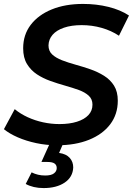

<svg xmlns="http://www.w3.org/2000/svg" viewBox="-21 -730 677 978"><path d="M270 10Q215 10 163.5 -1Q112 -12 69.5 -30.5Q27 -49 -1 -72L54 -174Q83 -150 120 -133Q157 -116 198.5 -107Q240 -98 282 -98Q333 -98 371 -110Q409 -122 429.5 -144Q450 -166 450 -197Q450 -225 431 -242.5Q412 -260 380.5 -271.5Q349 -283 311.5 -293.5Q274 -304 236 -317.5Q198 -331 167 -351.5Q136 -372 116.5 -404Q97 -436 97 -484Q97 -553 135.5 -603.5Q174 -654 242.5 -682Q311 -710 402 -710Q470 -710 531 -695Q592 -680 636 -651L585 -548Q546 -574 497 -588Q448 -602 395 -602Q343 -602 305 -589Q267 -576 247 -553Q227 -530 226 -499Q226 -470 245 -452.5Q264 -435 295 -423Q326 -411 364 -400.5Q402 -390 439.5 -377Q477 -364 509 -344Q541 -324 560 -293.5Q579 -263 579 -217Q579 -148 540.5 -97Q502 -46 432.5 -18Q363 10 270 10ZM201 228Q174 228 151 222.5Q128 217 110 207L140 148Q156 156 173 160Q190 164 209 164Q240 164 254 153Q268 142 268 126Q268 111 257 103Q246 95 221 95H190L236 -7H304L280 49Q316 54 334 74Q352 94 352 123Q350 172 308.5 200Q267 228 201 228Z"/></svg>

Font: MOST Montserrat SemiBold
Style: Italic
Weight: 600
Italic angle: -11.3°
Designer: Julieta Ulanovsky
Foundry: Julieta Ulanovsky
Version: Version 8.000;March 11, 2024;FontCreator 15.0.0.2926 64-bit